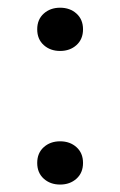

<svg xmlns="http://www.w3.org/2000/svg" viewBox="-20 -481 315 503"><path d="M94.6 -445.4Q111.7 -460.8 137.5 -460.8Q163.3 -460.8 180.4 -445.4Q197.5 -430 197.5 -404.2Q197.5 -378.3 180.4 -362.9Q163.3 -347.5 137.5 -347.5Q111.7 -347.5 94.6 -362.9Q77.5 -378.3 77.5 -404.2Q77.5 -430 94.6 -445.4ZM94.6 -95.4Q111.7 -110.8 137.5 -110.8Q163.3 -110.8 180.4 -95.4Q197.5 -80 197.5 -54.2Q197.5 -28.3 180.4 -12.9Q163.3 2.5 137.5 2.5Q111.7 2.5 94.6 -12.9Q77.5 -28.3 77.5 -54.2Q77.5 -80 94.6 -95.4Z"/></svg>

Font: Boon
Style: Regular
Weight: 400
Designer: Sungsit Sawaiwan
Foundry: FontUni
Version: Version 3.0